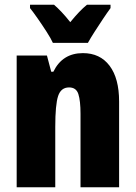

<svg xmlns="http://www.w3.org/2000/svg" viewBox="-20 -786 569 806"><path d="M328 -563Q400 -563 440 -510Q480 -457 480 -360V0H318V-308Q318 -363 309 -391Q300 -419 270 -419Q236 -419 224 -383Q212 -347 212 -253V0H50V-553H177L195 -485H204Q242 -563 328 -563ZM202 -606Q194 -624 176 -652Q158 -680 138.5 -708Q119 -736 106 -752V-766H207Q222 -753 239 -735Q256 -717 275 -693Q315 -742 345 -766H444V-752Q430 -733 412 -706Q394 -679 377 -652.5Q360 -626 349 -606Z"/></svg>

Font: Noto Sans Tamil ExtraCondensed Black
Style: Regular
Weight: 900
Width: 2
Designer: Jelle Bosma - Monotype Design Team
Foundry: Monotype Imaging Inc.
Version: Version 2.004; ttfautohint (v1.8.4.7-5d5b)